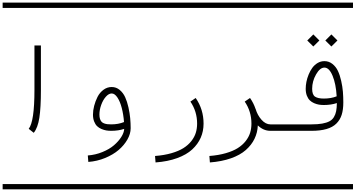

<svg xmlns="http://www.w3.org/2000/svg" viewBox="-20 -990 2691 1453"><path d="M235.4 15.1 197.3 -15.1Q240.7 -69.8 240.7 -309.6V-646H289.6V-309.6Q289.6 -174.3 277.8 -98.6Q266.1 -22.9 235.4 15.1ZM0 402.8H530.3V442.9H0ZM0 -970.2H530.3V-930.2H0Z M918.5 -66.4Q914.1 -124 901.4 -173.1Q888.7 -222.2 868.4 -252.4Q848.1 -282.7 825.2 -282.7Q803.2 -282.7 781.5 -258.5Q759.8 -234.4 746.1 -196.8Q732.4 -159.2 732.4 -122.6Q732.4 -103.5 736.8 -90.1Q741.2 -76.7 748.5 -68.6Q755.9 -60.5 767.8 -56.2Q779.8 -51.8 792 -50.3Q804.2 -48.8 821.3 -48.8Q876 -48.8 918.5 -66.4ZM968.8 -19.5Q968.8 22.5 944.1 65.9Q919.4 109.4 877.7 145Q835.9 180.7 775.4 205.6Q714.8 230.5 648.4 235.4L644.5 186.5Q702.6 182.1 755.1 160.6Q807.6 139.2 842.3 109.4Q877 79.6 897.7 46.9Q918.5 14.2 919.9 -14.6Q876.5 0 821.3 0Q801.8 0 784.2 -2.9Q766.6 -5.9 747.6 -13.9Q728.5 -22 714.8 -35.2Q701.2 -48.3 692.4 -70.8Q683.6 -93.3 683.6 -122.6Q683.6 -154.3 692.6 -189.2Q701.7 -224.1 718 -256.6Q734.4 -289.1 762.7 -310.3Q791 -331.5 825.2 -331.5Q859.4 -331.5 885.7 -309.6Q912.1 -287.6 927.2 -254.4Q942.4 -221.2 952.1 -177.2Q961.9 -133.3 965.3 -95.2Q968.8 -57.1 968.8 -19.5ZM530.3 402.8H1060.5V442.9H530.3ZM530.3 -970.2H1060.5V-930.2H530.3Z M1420.9 -221.2 1460.9 -248.5Q1520.5 -162.6 1520.5 -54.2Q1520.5 2.9 1499 52Q1477.5 101.1 1434.6 140.9Q1391.6 180.7 1320.8 206.5Q1250 232.4 1157.2 239.3L1153.3 190.4Q1222.7 185.1 1277.6 169.2Q1332.5 153.3 1368.4 130.6Q1404.3 107.9 1428 77.6Q1451.7 47.4 1461.7 14.9Q1471.7 -17.6 1471.7 -54.2Q1471.7 -147 1420.9 -221.2ZM1060.5 402.8H1590.8V442.9H1060.5ZM1060.5 -970.2H1590.8V-930.2H1060.5Z M2121.1 -48.8V0H2026.4Q1973.1 0 1931.2 -41Q1928.7 13.7 1906 60.5Q1883.3 107.4 1840.1 145.5Q1796.9 183.6 1727.5 208Q1658.2 232.4 1568.4 239.3L1564.5 190.4Q1633.8 185.1 1688.7 169.2Q1743.7 153.3 1779.5 130.6Q1815.4 107.9 1839.1 77.6Q1862.8 47.4 1872.8 14.9Q1882.8 -17.6 1882.8 -54.2Q1882.8 -147 1832 -221.2L1872.1 -248.5Q1898.9 -210.4 1913.6 -166.5H1914.1Q1928.2 -118.2 1959.2 -83.5Q1990.2 -48.8 2026.4 -48.8ZM1590.8 402.8H2121.1V442.9H1590.8ZM1590.8 -970.2H2121.1V-930.2H1590.8Z M2121.1 -48.8H2337.4Q2385.3 -48.8 2418.2 -54.7Q2451.2 -60.5 2472.9 -72Q2494.6 -83.5 2506.8 -103.8Q2519 -124 2523.9 -148.7Q2528.8 -173.3 2529.3 -210Q2485.4 -195.3 2430.7 -195.3Q2411.1 -195.3 2393.6 -198.2Q2376 -201.2 2357.2 -209.2Q2338.4 -217.3 2324.7 -230.5Q2311 -243.7 2302.2 -266.1Q2293.5 -288.6 2293.5 -317.9Q2293.5 -342.8 2298.8 -370.4Q2304.2 -397.9 2315.7 -426Q2327.1 -454.1 2343.5 -476.6Q2359.9 -499 2383.5 -513.2Q2407.2 -527.3 2435.1 -527.3Q2469.2 -527.3 2495.6 -506.3Q2522 -485.4 2537.1 -453.6Q2552.2 -421.9 2562 -378.2Q2571.8 -334.5 2575 -295.4Q2578.1 -256.3 2578.1 -214.8Q2578.1 -160.2 2565.7 -121.1Q2553.2 -82 2525.1 -54.4Q2497.1 -26.9 2450.4 -13.4Q2403.8 0 2337.4 0H2121.1Q2110.8 0 2103.8 -7.1Q2096.7 -14.2 2096.7 -24.4Q2096.7 -34.7 2103.8 -41.7Q2110.8 -48.8 2121.1 -48.8ZM2527.8 -261.2Q2522.5 -355 2496.8 -416.7Q2471.2 -478.5 2435.1 -478.5Q2401.4 -478.5 2371.8 -426.8Q2342.3 -375 2342.3 -317.9Q2342.3 -272.9 2364.3 -258.5Q2386.2 -244.1 2430.7 -244.1Q2486.3 -244.1 2527.8 -261.2ZM2121.1 402.8H2651.4V442.9H2121.1ZM2121.1 -970.2H2651.4V-930.2H2121.1ZM2441.9 -683.6 2487.8 -729.5 2533.7 -683.6 2487.8 -638.2ZM2305.2 -683.6 2351.1 -729.5 2397 -683.6 2351.1 -638.2Z"/></svg>

Font: AzarMehrMSRS1
Style: Regular
Weight: 1
Designer: Amin Abedi
Version: Version 1.00